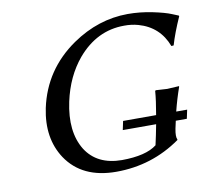

<svg xmlns="http://www.w3.org/2000/svg" viewBox="-75 -742 912 836"><g transform="rotate(-10 380.5 -324.0)"><path d="M675.8 -203.1H724.1L715.8 -164.1H667Q665 -155.8 661.1 -137.2L659.7 -130.9Q652.8 -95.7 659.7 -83L659.2 -80.1Q531.7 9.8 374 9.8Q223.1 9.8 153.3 -94.7Q92.3 -187.5 119.1 -316.9Q154.3 -481.4 295.4 -578.6Q410.6 -657.7 541 -658.2Q595.2 -658.2 649.7 -647Q704.1 -635.7 731.9 -624L759.3 -612.8L760.7 -609.9Q730 -541 714.8 -488.8L704.6 -487.8Q670.9 -577.1 579.1 -603Q549.3 -611.3 517.1 -610.8Q396.5 -610.8 310.5 -509.8Q248 -435.1 224.6 -327.1Q196.8 -197.3 247.6 -114.7Q297.4 -36.6 406.7 -36.1Q513.2 -36.6 561.5 -74.2L570.8 -117.2Q575.7 -142.1 580.1 -164.1H432.6L440.9 -203.1H586.9Q598.1 -266.6 601.1 -307.1L604 -310.1Q606 -310.1 654.3 -307.1L707 -310.1V-307.1Q689 -256.3 675.8 -203.1Z"/></g></svg>

Font: Linux Biolinum Slanted O
Style: Slanted
Weight: 400
Designer: Philipp H. Poll
Foundry: Philipp H. Poll
Version: Version 1.0.4